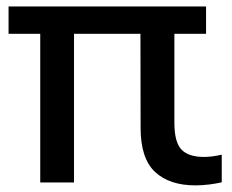

<svg xmlns="http://www.w3.org/2000/svg" viewBox="-20 -564 717 594"><path d="M104.5 0.5V-459.5H6.5V-544H617.5V-459.5H519.5V-184.5Q519.5 -124.5 541.2 -101.5Q563 -78.5 610.5 -78.5Q623 -78.5 637 -80.2Q651 -82 666 -85.5V0Q649 4 627 6.8Q605 9.5 585 9.5Q504 9.5 459.5 -32.2Q415 -74 415 -168L414.5 -459.5H209V0.5Z"/></svg>

Font: Encode Sans Md
Style: Regular
Weight: 500
Designer: Multiple Designers
Foundry: Impallari Type
Version: Version 3.002; ttfautohint (v1.8.3) -l 8 -r 50 -G 200 -x 14 